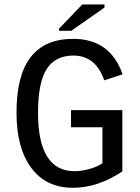

<svg xmlns="http://www.w3.org/2000/svg" viewBox="-20 -846 640 875"><path d="M537.6 -64.9Q425.8 9.8 312 9.8Q189.9 9.8 122.6 -80.8Q55.2 -171.4 55.2 -332.5Q55.2 -502 119.6 -585.4Q184.1 -668.9 313.5 -668.9Q482.4 -668.9 538.6 -507.3L455.1 -480Q416 -592.8 314.5 -592.8Q231.9 -592.8 192.6 -531.2Q153.3 -469.7 153.3 -332.5Q153.3 -65.9 319.8 -65.9Q353 -65.9 388.7 -76.2Q424.3 -86.4 446.8 -102.1V-266.1H303.7V-344.2H537.6ZM249 -705.6V-715.3L355 -825.7H456.1V-811.5L304.7 -705.6Z"/></svg>

Font: Liberation Mono
Style: Regular
Weight: 400
Monospace: yes
Designer: Steve Matteson
Foundry: Ascender Corporation
Version: Version 2.1.5